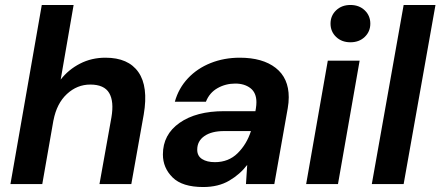

<svg xmlns="http://www.w3.org/2000/svg" viewBox="-20 -740 1771 772"><path d="M22 0 148 -720H276L224 -420Q255 -460 301.5 -484Q348 -508 404 -508Q496 -508 536.5 -450Q577 -392 558 -280L508 0H380L428 -268Q439 -332 419 -366Q399 -400 343 -400Q290 -400 249 -362Q208 -324 195 -256V-257L150 0Z M797 12Q713 12 674 -26.5Q635 -65 635 -119Q635 -199 702 -246Q769 -293 881 -293H1007L1009 -305Q1010 -311 1010.5 -317.5Q1011 -324 1011 -329Q1011 -367 987 -385.5Q963 -404 926 -404Q887 -404 854.5 -385.5Q822 -367 808 -331H683Q698 -385 735.5 -425Q773 -465 827 -486.5Q881 -508 944 -508Q1036 -508 1088.5 -467Q1141 -426 1141 -349Q1141 -339 1140 -327.5Q1139 -316 1137 -305L1083 0H969L974 -77Q945 -39 901.5 -13.5Q858 12 797 12ZM844 -88Q899 -88 935.5 -124Q972 -160 989 -213H881Q831 -213 802 -193Q773 -173 773 -138Q773 -113 792.5 -100.5Q812 -88 844 -88Z M1389 -570Q1354 -570 1331.5 -591.5Q1309 -613 1309 -645Q1309 -677 1331.5 -698.5Q1354 -720 1389 -720Q1424 -720 1446.5 -698.5Q1469 -677 1469 -645Q1469 -613 1446.5 -591.5Q1424 -570 1389 -570ZM1211 0 1298 -496H1426L1339 0Z M1475 0 1603 -720H1731L1603 0Z"/></svg>

Font: DeepMind Sans
Style: Bold Italic
Weight: 700
Italic angle: -10°
Designer: Jonny Pinhorn / Modifications: Colophon Foundry
Foundry: Colophon Foundry
Version: Version 1.002; ttfautohint (v1.8.2)